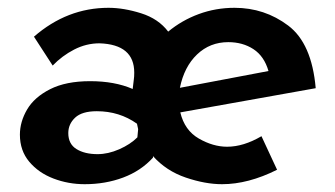

<svg xmlns="http://www.w3.org/2000/svg" viewBox="-20 -461 858 492"><path d="M650 -112 690 -26Q616 11 549 11Q506 11 456 -6Q406 -23 372 -61V-57Q341 -23 295.5 -6Q250 11 197 11Q155 11 117 -3.5Q79 -18 55 -46.5Q31 -75 31 -116Q31 -149 49.5 -180.5Q68 -212 108.5 -232.5Q149 -253 211 -253Q274 -253 320 -233L323 -258Q324 -264 324 -275Q324 -347 235 -350Q201 -350 170 -334Q139 -318 115 -293L67 -367Q152 -441 258 -441Q297 -441 341.5 -427Q386 -413 411 -380Q446 -409 489.5 -425Q533 -441 581 -441Q658 -441 718.5 -395.5Q779 -350 789 -235L442 -173Q453 -127 489.5 -106Q526 -85 562 -85Q604 -85 650 -112ZM441 -236 668 -279Q657 -317 629.5 -335Q602 -353 565 -353Q518 -353 485 -321.5Q452 -290 441 -236ZM334 -130 331 -144Q286 -176 228 -176Q190 -176 172.5 -159.5Q155 -143 155 -120Q155 -92 176 -79Q197 -66 230 -66Q257 -66 285.5 -78.5Q314 -91 332 -109Z"/></svg>

Font: Josefin Sans SemiBold
Style: Italic
Weight: 600
Italic angle: -7°
Designer: Santiago Orozco
Foundry: Typemade
Version: Version 2.000